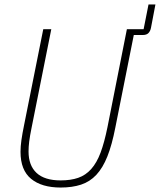

<svg xmlns="http://www.w3.org/2000/svg" viewBox="-20 -829 717 861"><path d="M210 -698 122 -258Q114 -219 111 -194.5Q108 -170 108 -150Q108 -87 144 -53.5Q180 -20 252 -20Q297 -20 330.5 -31.5Q364 -43 389 -71Q414 -99 431 -144.5Q448 -190 462 -259L549 -698H624L646 -809H677L657 -704Q654 -689 645.5 -680.5Q637 -672 620 -672H580L497 -256Q482 -179 461.5 -127.5Q441 -76 412 -45Q383 -14 343.5 -1Q304 12 252 12Q167 12 119.5 -27Q72 -66 72 -148Q72 -172 76 -200.5Q80 -229 88 -268L174 -698Z"/></svg>

Font: IBM Plex Sans Cond ExtLt
Style: Italic
Weight: 200
Width: 3
Italic angle: -11°
Designer: Mike Abbink, Paul van der Laan, Pieter van Rosmalen
Foundry: Bold Monday
Version: Version 1.3